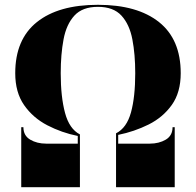

<svg xmlns="http://www.w3.org/2000/svg" viewBox="-20 -780 816 800"><path d="M77.5 -250Q77.5 -215 105.8 -198.2Q134 -181.5 172.5 -181.5H304V-213.5Q237 -227 177.2 -258Q117.5 -289 80.5 -342Q43.5 -395 43.5 -475Q43.5 -616 133.8 -688Q224 -760 388 -760Q552 -760 642.5 -688Q733 -616 733 -475Q733 -395 696 -343Q659 -291 599.2 -261.2Q539.5 -231.5 472.5 -218V-181.5H604Q642.5 -181.5 670.8 -198.2Q699 -215 699 -250H708V0H463.5V-224.5Q508 -247 525.8 -311.8Q543.5 -376.5 543.5 -475Q543.5 -553.5 531.5 -616Q519.5 -678.5 486 -715Q452.5 -751.5 388 -751.5Q323.5 -751.5 290 -715Q256.5 -678.5 244.8 -616Q233 -553.5 233 -475Q233 -376.5 251 -309.5Q269 -242.5 313 -220V0H68.5V-250Z"/></svg>

Font: Bodoni* 24pt Fatface
Style: Regular
Weight: 900
Version: Version 2.3